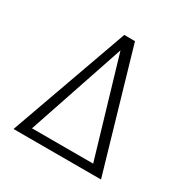

<svg xmlns="http://www.w3.org/2000/svg" viewBox="-139 -703 797 821"><g transform="rotate(30 259.5 -292.5)"><path d="M35 0 244 -585H297L467 0ZM102 -42H404L263 -520Z"/></g></svg>

Font: Alumni Sans Light
Style: Italic
Weight: 300
Italic angle: -8°
Version: Version 1.016